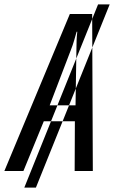

<svg xmlns="http://www.w3.org/2000/svg" viewBox="-85 -781 521 877"><path d="M26 76 363 -761H416L79 76ZM-65 0H22L115 -227H257L256 0H339L336 -717H234ZM142 -300 238 -551Q248 -576 254 -597.5Q260 -619 265 -636H268Q264 -604 264 -551L260 -300Z"/></svg>

Font: Noto Sans UI Condensed
Style: Italic
Weight: 400
Width: 3
Italic angle: -12°
Designer: Monotype Design Team
Foundry: Monotype Imaging Inc.
Version: Version 1.901